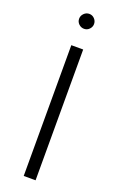

<svg xmlns="http://www.w3.org/2000/svg" viewBox="-174 -958 621 1003"><g transform="rotate(20 137.0 -456.5)"><path d="M104 -727H170V0H104ZM95 -871Q95 -888 107.5 -900.5Q120 -913 137 -913Q154 -913 166 -900.5Q178 -888 178 -871Q178 -855 166 -842.5Q154 -830 137 -830Q120 -830 107.5 -842Q95 -854 95 -871Z"/></g></svg>

Font: 寒蝉端黑体 Light
Style: Regular
Weight: 300
Designer: ChillDuanSans {Warren2060}; 
Source Han Sans {Ryoko NISHIZUKA 西塚涼子 (kana, bopomofo & ideographs); Paul D. Hunt (Latin, G
Foundry: ChillType&Adobe
Version: Version 1.300;Glyphs 3.3 (3306)